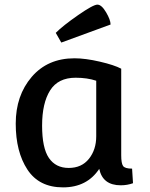

<svg xmlns="http://www.w3.org/2000/svg" viewBox="-20 -798 649 830"><path d="M458 -692 245 -614 221 -656Q252 -687 317.5 -732.5Q383 -778 401 -778Q419 -778 438.5 -745Q458 -712 458 -692ZM504 -501V-127Q504 -92 512 -80.5Q520 -69 551 -69L555 -6Q530 3 502 3Q424 3 409 -68Q356 12 252.5 12Q149 12 98.5 -65Q48 -142 48 -263.5Q48 -385 117 -465.5Q186 -546 302 -546Q349 -546 411.5 -531.5Q474 -517 504 -501ZM396 -209V-449Q357 -462 307 -462Q231 -462 196.5 -407Q162 -352 162 -255Q162 -158 191.5 -115Q221 -72 277 -72Q333 -72 364.5 -111.5Q396 -151 396 -209Z"/></svg>

Font: Convergence
Style: Regular
Weight: 400
Designer: Nicolas Silva and John Vargas
Foundry: Nicolas Silva and Jonh Vargas
Version: Version 1.002